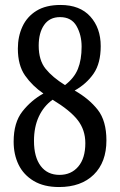

<svg xmlns="http://www.w3.org/2000/svg" viewBox="-20 -744 482 774"><path d="M218 10Q157 10 116 -14.5Q75 -39 55 -80Q35 -121 35 -173Q35 -250 70.5 -295Q106 -340 155 -367Q110 -398 81 -439.5Q52 -481 52 -548Q52 -597 70.5 -637Q89 -677 127 -700.5Q165 -724 224 -724Q302 -724 344 -677.5Q386 -631 386 -558Q386 -489 357.5 -447.5Q329 -406 281 -379Q339 -346 374 -301.5Q409 -257 409 -178Q409 -90 358 -40Q307 10 218 10ZM242 -401Q279 -429 294 -466Q309 -503 309 -556Q309 -603 288.5 -639Q268 -675 222 -675Q180 -675 158 -643.5Q136 -612 136 -560Q136 -501 164 -466.5Q192 -432 242 -401ZM220 -39Q267 -39 295.5 -72.5Q324 -106 324 -167Q324 -220 293.5 -259.5Q263 -299 192 -342Q156 -316 136.5 -274Q117 -232 117 -176Q117 -111 144 -75Q171 -39 220 -39Z"/></svg>

Font: Noto Serif Ethiopic ExtraCondensed
Style: Regular
Weight: 400
Width: 2
Designer: Monotype Design Team
Foundry: Monotype Imaging Inc.
Version: Version 2.102; ttfautohint (v1.8.4.7-5d5b)